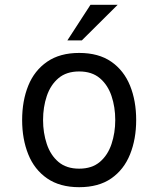

<svg xmlns="http://www.w3.org/2000/svg" viewBox="-20 -760 658 798"><path d="M309 -540Q390 -540 442.5 -503.5Q495 -467 520.5 -404Q546 -341 546 -261Q546 -182 520.5 -118.5Q495 -55 442.5 -18.5Q390 18 309 18Q229 18 176 -18.5Q123 -55 97.5 -118.5Q72 -182 72 -261Q72 -341 97.5 -404Q123 -467 176 -503.5Q229 -540 309 -540ZM309 -463Q256 -463 223 -435Q190 -407 174.5 -361Q159 -315 159 -261Q159 -208 174.5 -161.5Q190 -115 223 -87Q256 -59 309 -59Q362 -59 395 -87Q428 -115 443.5 -161.5Q459 -208 459 -261Q459 -315 443.5 -361Q428 -407 395 -435Q362 -463 309 -463ZM260 -592 356 -740H469L320 -592Z"/></svg>

Font: Fragment Mono SC
Style: Regular
Weight: 400
Monospace: yes
Designer: Wei Huang based on Nimbus Sans by URW Studio, based on Helvetica by Max Miedinger.
Foundry: Wei Huang
Version: Version 1.012; ttfautohint (v1.8.4.7-5d5b)